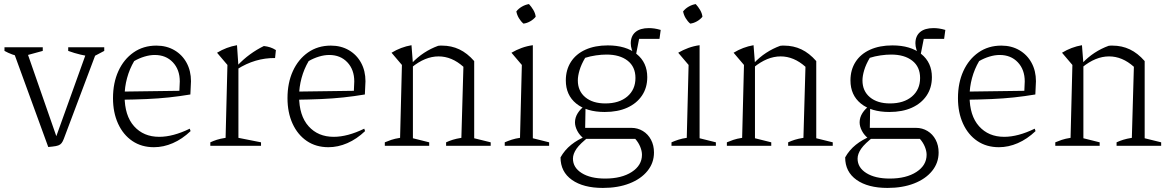

<svg xmlns="http://www.w3.org/2000/svg" viewBox="-20 -716 5747 943"><path d="M217 6 42 -474H108L264 -26H249L410 -474H459L299 -49Q293 -32 288 -22Q283 -12 275.5 -6.5Q268 -1 254 1.5Q240 4 217 6ZM84 -437Q61 -441 40.5 -448.5Q20 -456 2 -466V-484H190V-466ZM437 -437Q375 -444 315 -466V-484H492V-466Z M736 7Q675 7 630 -23.5Q585 -54 560 -108.5Q535 -163 535 -234Q535 -309 561.5 -367Q588 -425 636 -458.5Q684 -492 748 -492Q798 -492 836.5 -469.5Q875 -447 896.5 -407.5Q918 -368 918 -317L915 -252Q861 -243 809.5 -237.5Q758 -232 700 -229.5Q642 -227 568 -226V-266L861 -270L863 -316Q863 -374 829 -410Q795 -446 740 -446Q716 -446 689.5 -438Q663 -430 639 -416Q616 -377 604 -332.5Q592 -288 592 -244Q592 -148 638.5 -96Q685 -44 762 -44Q830 -44 912 -84L916 -72Q875 -33 829 -13Q783 7 736 7Z M1331 -431Q1233 -432 1145 -376V-393Q1175 -425 1208 -449Q1241 -473 1276 -490Q1293 -488 1307 -483.5Q1321 -479 1335 -470ZM1013 0V-17Q1028 -24 1045 -29.5Q1062 -35 1088 -39L1097 -397L1046 -457Q1092 -485 1144 -494L1151 -391V-39L1262 -17V0Z M1593 7Q1532 7 1487 -23.5Q1442 -54 1417 -108.5Q1392 -163 1392 -234Q1392 -309 1418.5 -367Q1445 -425 1493 -458.5Q1541 -492 1605 -492Q1655 -492 1693.5 -469.5Q1732 -447 1753.5 -407.5Q1775 -368 1775 -317L1772 -252Q1718 -243 1666.5 -237.5Q1615 -232 1557 -229.5Q1499 -227 1425 -226V-266L1718 -270L1720 -316Q1720 -374 1686 -410Q1652 -446 1597 -446Q1573 -446 1546.5 -438Q1520 -430 1496 -416Q1473 -377 1461 -332.5Q1449 -288 1449 -244Q1449 -148 1495.5 -96Q1542 -44 1619 -44Q1687 -44 1769 -84L1773 -72Q1732 -33 1686 -13Q1640 7 1593 7Z M1870 0V-17Q1884 -23 1901.5 -29Q1919 -35 1945 -39L1954 -397L1903 -457Q1949 -485 2001 -494L2008 -404V-37L2088 -17V0ZM2171 0V-17Q2186 -24 2203.5 -29.5Q2221 -35 2246 -39L2256 -388L2309 -416V-37L2390 -17V0ZM2002 -385 2001 -404Q2030 -435 2063 -456.5Q2096 -478 2132 -491Q2137 -492 2142 -492Q2147 -492 2151 -492Q2197 -492 2236 -473.5Q2275 -455 2309 -416L2256 -388Q2199 -439 2134 -439Q2068 -439 2002 -385Z M2459 0V-17Q2475 -24 2493.5 -30Q2512 -36 2534 -39L2543 -397L2492 -457Q2516 -471 2542 -480.5Q2568 -490 2597 -494V-37L2677 -17V0ZM2578 -696Q2590 -683 2599.5 -667Q2609 -651 2611 -634Q2601 -621 2584.5 -611.5Q2568 -602 2551 -600Q2538 -611 2528.5 -627Q2519 -643 2516 -660Q2527 -674 2543.5 -683.5Q2560 -693 2578 -696Z M2941 207Q2845 207 2789 167.5Q2733 128 2733 57Q2753 21 2785.5 -5Q2818 -31 2859 -47H2876Q2829 -11 2811.5 14.5Q2794 40 2794 63Q2794 107 2837 134Q2880 161 2952 161Q3033 161 3083 128.5Q3133 96 3133 44Q3133 26 3124.5 5Q3116 -16 3100 -34H2849Q2827 -51 2815.5 -73Q2804 -95 2804 -115Q2804 -139 2818 -161Q2832 -183 2856 -199L2854 -88H3081Q3112 -88 3137.5 -72.5Q3163 -57 3177.5 -29.5Q3192 -2 3192 33Q3192 84 3160 123.5Q3128 163 3071.5 185Q3015 207 2941 207ZM2950 -166Q2861 -166 2810 -207.5Q2759 -249 2759 -321Q2759 -373 2784 -412Q2809 -451 2855.5 -472Q2902 -493 2965 -493Q3054 -493 3106.5 -451Q3159 -409 3159 -337Q3159 -285 3133 -246.5Q3107 -208 3060.5 -187Q3014 -166 2950 -166ZM2953 -208Q3021 -208 3061 -242Q3101 -276 3101 -333Q3101 -388 3062.5 -418Q3024 -448 2959 -448Q2935 -448 2907 -444Q2879 -440 2854 -432Q2835 -400 2826.5 -371.5Q2818 -343 2818 -321Q2818 -269 2854.5 -238.5Q2891 -208 2953 -208ZM3096 -439Q3088 -456 3083 -472.5Q3078 -489 3078 -503Q3078 -539 3101 -558.5Q3124 -578 3167 -578Q3180 -578 3194 -576Q3208 -574 3225 -569L3219 -525H3119L3102 -439Z M3278 0V-17Q3294 -24 3312.5 -30Q3331 -36 3353 -39L3362 -397L3311 -457Q3335 -471 3361 -480.5Q3387 -490 3416 -494V-37L3496 -17V0ZM3397 -696Q3409 -683 3418.5 -667Q3428 -651 3430 -634Q3420 -621 3403.5 -611.5Q3387 -602 3370 -600Q3357 -611 3347.5 -627Q3338 -643 3335 -660Q3346 -674 3362.5 -683.5Q3379 -693 3397 -696Z M3550 0V-17Q3564 -23 3581.5 -29Q3599 -35 3625 -39L3634 -397L3583 -457Q3629 -485 3681 -494L3688 -404V-37L3768 -17V0ZM3851 0V-17Q3866 -24 3883.5 -29.5Q3901 -35 3926 -39L3936 -388L3989 -416V-37L4070 -17V0ZM3682 -385 3681 -404Q3710 -435 3743 -456.5Q3776 -478 3812 -491Q3817 -492 3822 -492Q3827 -492 3831 -492Q3877 -492 3916 -473.5Q3955 -455 3989 -416L3936 -388Q3879 -439 3814 -439Q3748 -439 3682 -385Z M4339 207Q4243 207 4187 167.5Q4131 128 4131 57Q4151 21 4183.5 -5Q4216 -31 4257 -47H4274Q4227 -11 4209.5 14.5Q4192 40 4192 63Q4192 107 4235 134Q4278 161 4350 161Q4431 161 4481 128.5Q4531 96 4531 44Q4531 26 4522.5 5Q4514 -16 4498 -34H4247Q4225 -51 4213.5 -73Q4202 -95 4202 -115Q4202 -139 4216 -161Q4230 -183 4254 -199L4252 -88H4479Q4510 -88 4535.5 -72.5Q4561 -57 4575.5 -29.5Q4590 -2 4590 33Q4590 84 4558 123.5Q4526 163 4469.5 185Q4413 207 4339 207ZM4348 -166Q4259 -166 4208 -207.5Q4157 -249 4157 -321Q4157 -373 4182 -412Q4207 -451 4253.5 -472Q4300 -493 4363 -493Q4452 -493 4504.5 -451Q4557 -409 4557 -337Q4557 -285 4531 -246.5Q4505 -208 4458.5 -187Q4412 -166 4348 -166ZM4351 -208Q4419 -208 4459 -242Q4499 -276 4499 -333Q4499 -388 4460.5 -418Q4422 -448 4357 -448Q4333 -448 4305 -444Q4277 -440 4252 -432Q4233 -400 4224.5 -371.5Q4216 -343 4216 -321Q4216 -269 4252.5 -238.5Q4289 -208 4351 -208ZM4494 -439Q4486 -456 4481 -472.5Q4476 -489 4476 -503Q4476 -539 4499 -558.5Q4522 -578 4565 -578Q4578 -578 4592 -576Q4606 -574 4623 -569L4617 -525H4517L4500 -439Z M4886 7Q4825 7 4780 -23.5Q4735 -54 4710 -108.5Q4685 -163 4685 -234Q4685 -309 4711.5 -367Q4738 -425 4786 -458.5Q4834 -492 4898 -492Q4948 -492 4986.5 -469.5Q5025 -447 5046.5 -407.5Q5068 -368 5068 -317L5065 -252Q5011 -243 4959.5 -237.5Q4908 -232 4850 -229.5Q4792 -227 4718 -226V-266L5011 -270L5013 -316Q5013 -374 4979 -410Q4945 -446 4890 -446Q4866 -446 4839.5 -438Q4813 -430 4789 -416Q4766 -377 4754 -332.5Q4742 -288 4742 -244Q4742 -148 4788.5 -96Q4835 -44 4912 -44Q4980 -44 5062 -84L5066 -72Q5025 -33 4979 -13Q4933 7 4886 7Z M5163 0V-17Q5177 -23 5194.5 -29Q5212 -35 5238 -39L5247 -397L5196 -457Q5242 -485 5294 -494L5301 -404V-37L5381 -17V0ZM5464 0V-17Q5479 -24 5496.5 -29.5Q5514 -35 5539 -39L5549 -388L5602 -416V-37L5683 -17V0ZM5295 -385 5294 -404Q5323 -435 5356 -456.5Q5389 -478 5425 -491Q5430 -492 5435 -492Q5440 -492 5444 -492Q5490 -492 5529 -473.5Q5568 -455 5602 -416L5549 -388Q5492 -439 5427 -439Q5361 -439 5295 -385Z"/></svg>

Font: Piazzolla Thin ExtraLight
Style: Regular
Weight: 250
Version: Version 2.005